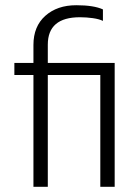

<svg xmlns="http://www.w3.org/2000/svg" viewBox="-20 -715 534 735"><path d="M108 0V-428H35V-474H108V-543Q108 -614 153.5 -654.5Q199 -695 272 -695Q339 -695 374 -679V-635Q360 -642 335.5 -645.5Q311 -649 286 -649Q163 -649 163 -544V-474H419V0H364V-428H163V0Z"/></svg>

Font: Kanit ExtraLight
Style: Regular
Weight: 275
Designer: Katatrad Team
Foundry: CadsonDemak
Version: Version 2.000; ttfautohint (v1.8.3)